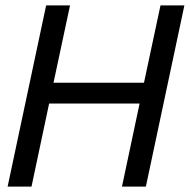

<svg xmlns="http://www.w3.org/2000/svg" viewBox="-20 -688 700 708"><path d="M8.1 0 150.1 -668H238.2L177.3 -382.8H510.9L571.8 -668H659.9L517.9 0H429.8L494.7 -306.1H161.1L96.2 0Z"/></svg>

Font: Atkinson Hyperlegible Mono ExtraLight
Style: Italic
Weight: 200
Italic angle: -12°
Monospace: yes
Designer: Elliott Scott, Megan Eiswerth, Linus Boman, Theodore Petrosky, Letters from Sweden
Foundry: Applied Design Works, Letters from Sweden
Version: Version 2.001